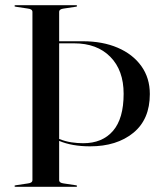

<svg xmlns="http://www.w3.org/2000/svg" viewBox="-20 -720 627 740"><path d="M208 -26Q208 -15 225.5 -13L272 -6Q277 -5.5 277 -3Q277 0 273 0H40Q36 0 36 -3Q36 -5.5 41 -6L87.5 -13Q105 -15 105 -26V-674Q105 -685 87.5 -687L41 -694Q36 -694.5 36 -697Q36 -700 40 -700H273Q277 -700 277 -697Q277 -694.5 272 -694L225.5 -687Q208 -685 208 -674V-561H299Q375.5 -561 433.8 -536Q492 -511 524.8 -465.2Q557.5 -419.5 557.5 -357.5Q557.5 -260 493.8 -208Q430 -156 327 -156Q257.5 -156 208 -177ZM265.5 -553H208V-184.5Q231.5 -175 255 -171.5Q278.5 -168 300.5 -168Q374.5 -168 415.5 -215.5Q456.5 -263 456.5 -358.5Q456.5 -449 405.2 -501Q354 -553 265.5 -553Z"/></svg>

Font: Fraunces 144pt S000
Style: Regular
Weight: 400
Version: Version 1.000; ttfautohint (v1.8.3)